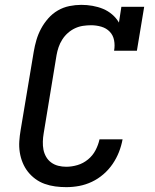

<svg xmlns="http://www.w3.org/2000/svg" viewBox="-20 -763 640 791"><path d="M253 8Q230 8 207.5 5Q185 2 164 -5.5Q143 -13 125.5 -26Q108 -39 95 -55.5Q82 -72 73.5 -92.5Q65 -113 61.5 -135.5Q58 -158 59.5 -181Q61 -204 65 -227L119 -550Q123 -574 130 -598Q137 -622 149 -644.5Q161 -667 178.5 -687Q196 -707 218.5 -720Q241 -733 266 -738Q291 -743 315 -743Q338 -743 361 -739Q384 -735 404.5 -726.5Q425 -718 442 -703.5Q459 -689 470 -670L480 -735H574L544 -554H450Q454 -576 450 -597Q446 -618 432 -632.5Q418 -647 397.5 -653Q377 -659 355 -659Q339 -659 322 -656.5Q305 -654 289 -646.5Q273 -639 259.5 -627Q246 -615 236.5 -600Q227 -585 221.5 -569Q216 -553 213 -536L160 -214Q157 -197 156.5 -179.5Q156 -162 159 -146.5Q162 -131 170 -117Q178 -103 191 -93.5Q204 -84 220 -80Q236 -76 253 -76Q276 -76 299.5 -83Q323 -90 342.5 -106Q362 -122 373.5 -144Q385 -166 390 -189H485Q480 -162 470 -136.5Q460 -111 444 -87.5Q428 -64 406 -45Q384 -26 358.5 -14Q333 -2 306.5 3Q280 8 253 8Z"/></svg>

Font: Iosevka Etoile Medium Oblique
Style: Regular
Weight: 500
Italic angle: -9°
Designer: Belleve Invis
Foundry: Belleve Invis
Version: Version 15.5.2; ttfautohint (v1.8.4)